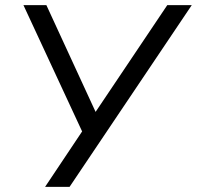

<svg xmlns="http://www.w3.org/2000/svg" viewBox="-20 -725 764 745"><path d="M155 0 308 -229 307 -197 71 -705H160L355 -282H345L629 -705H724L250 0Z"/></svg>

Font: Nunito Sans 10pt
Style: Italic
Weight: 400
Italic angle: -9°
Designer: Vernon Adams
Foundry: Vernon Adams
Version: Version 3.101;gftools[0.9.27]